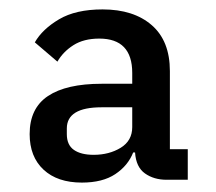

<svg xmlns="http://www.w3.org/2000/svg" viewBox="-20 -724 460 408"><path d="M379 -342H334Q307 -342 288 -355.5Q269 -369 267 -400H263Q252 -372 225 -354Q198 -336 154 -336Q102 -336 72.5 -363.5Q43 -391 43 -439Q43 -494 82 -520Q121 -546 196 -546H261V-569Q261 -642 191 -642Q158 -642 136 -628Q114 -614 102 -593L54 -634Q70 -662 105.5 -683Q141 -704 198 -704Q264 -704 302.5 -670.5Q341 -637 341 -573V-407H379ZM196 -496Q122 -496 122 -451V-439Q122 -416 137 -405.5Q152 -395 179 -395Q212 -395 236.5 -410Q261 -425 261 -454V-496Z"/></svg>

Font: IBM Plex Sans Arabic Medm
Style: Regular
Weight: 500
Designer: Mike Abbink, Paul van der Laan, Pieter van Rosmalen, Wael Morcos, Khajak Apelian
Foundry: Bold Monday
Version: Version 1.005